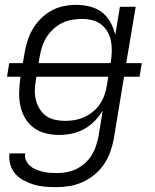

<svg xmlns="http://www.w3.org/2000/svg" viewBox="-20 -548 640 791"><path d="M212 223Q188 223 164.5 221Q141 219 119.5 212.5Q98 206 78 195.5Q58 185 43.5 168.5Q29 152 22.5 130Q16 108 19 84H84Q81 100 87.5 113.5Q94 127 104.5 136Q115 145 128.5 150.5Q142 156 156.5 159.5Q171 163 186 164Q201 165 216 165Q236 165 256.5 161Q277 157 296 147.5Q315 138 331 123.5Q347 109 358 91Q369 73 375.5 53Q382 33 386 13L403 -92Q389 -69 369.5 -49Q350 -29 326 -16Q302 -3 275.5 2.5Q249 8 224 8Q195 8 167.5 1Q140 -6 118.5 -22Q97 -38 83 -62Q69 -86 63.5 -113.5Q58 -141 59 -170Q60 -199 64 -228L65 -232H9L18 -288H74L81 -328Q85 -353 93 -378.5Q101 -404 114.5 -427.5Q128 -451 148 -471Q168 -491 191.5 -504Q215 -517 241.5 -522.5Q268 -528 293 -528Q322 -528 350.5 -521Q379 -514 400 -497.5Q421 -481 434.5 -457Q448 -433 455 -405L474 -520H539L500 -288H564L555 -232H491L449 23Q444 50 434.5 77Q425 104 409 128Q393 152 370 171Q347 190 320.5 202Q294 214 266.5 218.5Q239 223 212 223ZM435 -288 437 -295Q440 -316 440.5 -338Q441 -360 437 -380Q433 -400 422.5 -418Q412 -436 396 -448Q380 -460 359.5 -465Q339 -470 318 -470Q298 -470 277 -466.5Q256 -463 236.5 -453.5Q217 -444 200.5 -429Q184 -414 172.5 -396Q161 -378 154.5 -358.5Q148 -339 144 -318L139 -288ZM248 -50Q268 -50 288 -53.5Q308 -57 327 -65.5Q346 -74 362.5 -87.5Q379 -101 391 -118.5Q403 -136 410 -155.5Q417 -175 420 -195L426 -232H130L128 -218Q124 -197 123.5 -176Q123 -155 128 -135.5Q133 -116 143.5 -99Q154 -82 170 -70.5Q186 -59 206.5 -54.5Q227 -50 248 -50Z"/></svg>

Font: Iosevka Light Extended Oblique
Style: Regular
Weight: 300
Width: 7
Italic angle: -9°
Monospace: yes
Designer: Belleve Invis
Foundry: Belleve Invis
Version: Version 32.5.0; ttfautohint (v1.8.4)